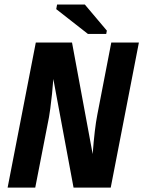

<svg xmlns="http://www.w3.org/2000/svg" viewBox="-20 -852 651 872"><path d="M314 0 222.2 -493.2 216.3 -425.8Q207.5 -345.7 202.6 -320.3L140.1 0H14.6L142.6 -658.7H307.1L400.9 -152.3Q409.7 -269 421.9 -330.6L485.4 -658.7H610.8L482.9 0ZM379.4 -697.8 235.4 -810.5 239.3 -831.5H365.2L465.3 -712.9L462.4 -697.8Z"/></svg>

Font: Cousine
Style: Bold Italic
Weight: 700
Italic angle: -12°
Monospace: yes
Designer: Steve Matteson
Foundry: Ascender Corporation
Version: Version 1.20